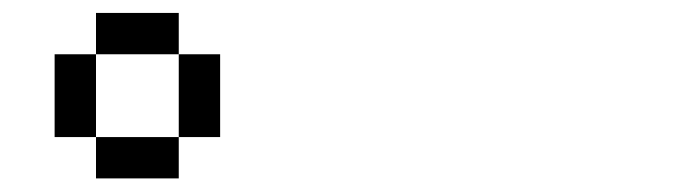

<svg xmlns="http://www.w3.org/2000/svg" viewBox="-20 -832 1040 290"><path d="M125 -625V-562.5H250V-625ZM125 -625Q125 -625 125 -750H62.5Q62.5 -750 62.5 -625ZM250 -625H312.5Q312.5 -625 312.5 -750H250Q250 -750 250 -625ZM125 -750H250V-812.5H125Z"/></svg>

Font: UnifontExMono
Style: Regular
Weight: 500
Version: Version 15.0.06